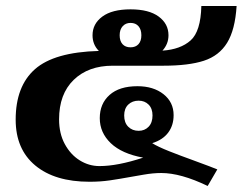

<svg xmlns="http://www.w3.org/2000/svg" viewBox="-20 -593 805 637"><path d="M176 -197Q176 -150 195 -115Q214 -80 244.5 -61Q275 -42 310 -42Q370 -42 455 -70Q384 -83 347.5 -118Q311 -153 311 -201Q311 -249 343.5 -278Q376 -307 436 -307Q489 -307 522.5 -280.5Q556 -254 556 -211Q556 -177 538 -153Q520 -129 485 -118Q504 -106 542 -91Q580 -76 619 -62Q687 -37 701 -31L669 24Q580 -19 515 -19Q488 -19 456.5 -13.5Q425 -8 419 -7Q375 1 344 5.5Q313 10 277 10Q162 10 97 -44Q32 -98 32 -196Q32 -307 96 -363.5Q160 -420 308 -424Q287 -445 287 -476Q287 -514 319.5 -538Q352 -562 413 -562Q474 -562 506.5 -538Q539 -514 539 -476Q539 -447 519 -425Q579 -429 612.5 -459Q646 -489 648 -573H765Q760 -494 733.5 -451Q707 -408 656.5 -391.5Q606 -375 522 -375H354Q273 -375 224.5 -328Q176 -281 176 -197ZM377 -476Q377 -457 386.5 -446.5Q396 -436 413 -436Q430 -436 439.5 -446.5Q449 -457 449 -476Q449 -495 439.5 -506Q430 -517 413 -517Q397 -517 387 -506Q377 -495 377 -476ZM486 -210Q486 -233 473 -246Q460 -259 440 -259Q419 -259 405.5 -246Q392 -233 392 -210Q392 -186 405.5 -172.5Q419 -159 440 -159Q460 -159 473 -172.5Q486 -186 486 -210Z"/></svg>

Font: Trirong Bold
Style: Regular
Weight: 700
Designer: Katatrad Team
Foundry: CadsonDemak
Version: Version 1.000